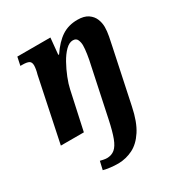

<svg xmlns="http://www.w3.org/2000/svg" viewBox="-183 -674 978 1041"><g transform="rotate(-30 306.0 -153.0)"><path d="M258 240Q230 240 207 237Q184 234 164 229L176 177Q183 179 195.5 181.5Q208 184 217 184Q246 184 266 167.5Q286 151 300.5 112.5Q315 74 329 8L394 -299Q400 -324 405 -357Q410 -390 410 -411Q410 -429 403 -445.5Q396 -462 375 -462Q352 -462 329 -439Q306 -416 286 -380Q266 -344 251 -306Q236 -268 230 -239L178 0H34L117 -397Q121 -410 123.5 -425Q126 -440 126 -449Q126 -470 113.5 -477Q101 -484 72 -484H60L71 -536H278L268 -433H273Q312 -491 354 -518.5Q396 -546 452 -546Q494 -546 518 -529.5Q542 -513 552 -488.5Q562 -464 562 -438Q562 -413 556 -381.5Q550 -350 544 -323L474 8Q456 96 423 146.5Q390 197 347.5 218Q305 239 258 240Z"/></g></svg>

Font: Noto Serif SemiCondensed
Style: Bold Italic
Weight: 700
Width: 4
Italic angle: -12°
Designer: Monotype Design Team
Foundry: Monotype Imaging Inc.
Version: Version 2.014